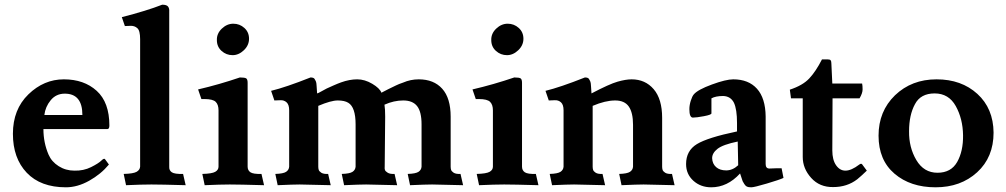

<svg xmlns="http://www.w3.org/2000/svg" viewBox="-20 -786 4288 818"><path d="M331 -296Q331 -387 256 -387Q219 -387 196 -359Q173 -331 169 -296ZM437 -236H165Q165 -178 187 -127Q200 -97 230 -78Q260 -59 297 -59Q336 -58 368 -74Q400 -90 412 -102Q424 -114 428 -107L444 -85Q410 -44 360 -16Q310 12 261 12Q153 12 94 -50Q35 -112 35 -216Q35 -320 101 -384Q167 -448 252 -448Q338 -448 392 -399Q446 -350 446 -251Q446 -236 437 -236Z M701 -737V-76Q700 -60 712 -52Q724 -44 760 -45L771 3Q666 0 625 0Q584 0 517 3L507 -45Q548 -46 562 -54Q576 -62 577 -76V-619Q577 -656 565 -666Q554 -676 538 -676Q522 -676 512 -675L499 -713Q605 -740 671 -766Q690 -766 696 -758Q702 -750 701 -737Z M904 -615Q903 -643 925 -664Q947 -685 974 -685Q1001 -685 1021 -667Q1041 -649 1041 -621Q1041 -593 1019 -572Q997 -551 971 -551Q944 -551 924 -569Q904 -587 904 -615ZM1035 -433V-76Q1035 -60 1047 -52Q1059 -44 1094 -45L1105 3Q999 0 959 0Q919 0 852 3L842 -45Q883 -46 897 -54Q911 -62 911 -76V-316Q911 -340 899 -352Q887 -364 851 -364H838L824 -405Q914 -426 1002 -456Q1023 -456 1029 -452Q1035 -448 1035 -433Z M1605 -391Q1614 -396 1634 -406Q1654 -416 1667 -422Q1679 -428 1697 -434Q1729 -448 1764 -448Q1828 -448 1864 -408Q1900 -368 1900 -289V-76Q1900 -68 1902 -62Q1904 -56 1913 -50Q1923 -44 1942 -45L1953 3Q1848 0 1821 0Q1794 0 1727 3L1717 -45Q1751 -46 1763 -54Q1775 -62 1776 -76V-256Q1776 -310 1757 -334Q1738 -358 1698 -358Q1658 -358 1618 -340Q1621 -322 1621 -289L1619 -76Q1618 -68 1620 -62Q1622 -56 1632 -50Q1642 -44 1661 -45L1672 3Q1567 0 1540 0Q1513 0 1446 3L1436 -45Q1470 -46 1482 -54Q1494 -62 1495 -76V-256Q1495 -329 1464 -348Q1448 -358 1419 -358Q1390 -358 1336 -335V-76Q1336 -68 1338 -62Q1340 -56 1349 -50Q1359 -44 1378 -45L1389 3Q1284 0 1257 0Q1230 0 1163 3L1153 -45Q1187 -46 1199 -54Q1211 -62 1212 -76V-316Q1212 -340 1201 -350Q1190 -360 1174 -359Q1158 -359 1149 -358L1135 -399Q1197 -414 1303 -456Q1316 -456 1320 -450Q1324 -444 1325 -441Q1327 -437 1328 -430Q1329 -423 1329 -418Q1329 -413 1330 -403Q1331 -393 1331 -388Q1334 -388 1348 -396Q1362 -404 1372 -409Q1382 -414 1401 -422Q1419 -430 1433 -435Q1469 -448 1502 -448Q1534 -448 1566 -429Q1598 -410 1605 -391Z M2073 -615Q2072 -643 2094 -664Q2116 -685 2143 -685Q2170 -685 2190 -667Q2210 -649 2210 -621Q2210 -593 2188 -572Q2166 -551 2140 -551Q2113 -551 2093 -569Q2073 -587 2073 -615ZM2204 -433V-76Q2204 -60 2216 -52Q2228 -44 2263 -45L2274 3Q2168 0 2128 0Q2088 0 2021 3L2011 -45Q2052 -46 2066 -54Q2080 -62 2080 -76V-316Q2080 -340 2068 -352Q2056 -364 2020 -364H2007L1993 -405Q2083 -426 2171 -456Q2192 -456 2198 -452Q2204 -448 2204 -433Z M2500 -388Q2576 -428 2611 -438Q2646 -448 2671 -448Q2729 -448 2765 -406Q2801 -364 2801 -284V-76Q2801 -68 2803 -62Q2805 -56 2814 -50Q2824 -44 2843 -45L2854 3Q2749 0 2722 0Q2695 0 2628 3L2618 -45Q2652 -46 2664 -54Q2676 -62 2677 -76V-254Q2677 -306 2659 -332Q2641 -358 2601 -358Q2559 -358 2505 -335V-76Q2505 -68 2507 -62Q2509 -56 2518 -50Q2528 -44 2547 -45L2558 3Q2453 0 2426 0Q2399 0 2332 3L2322 -45Q2356 -46 2368 -54Q2380 -62 2381 -76V-316Q2381 -340 2370 -350Q2359 -360 2343 -359Q2327 -359 2318 -358L2304 -399Q2366 -414 2472 -456Q2485 -456 2489 -450Q2493 -444 2494 -441Q2496 -437 2497 -430Q2498 -423 2498 -418Q2498 -413 2499 -403Q2500 -393 2500 -388Z M3310 -69 3318 -28Q3301 -20 3247 -4Q3193 12 3181 12Q3168 12 3162 9Q3156 6 3151 -2Q3146 -10 3144 -14Q3142 -18 3138 -32Q3134 -44 3133 -47Q3079 12 3010 12Q2965 12 2934 -16Q2903 -44 2903 -87Q2903 -144 2949 -172Q2995 -200 3120 -226V-262Q3120 -320 3107 -348Q3093 -376 3061 -377Q3029 -377 3011 -367V-303Q3011 -297 2979 -291Q2947 -285 2932 -285Q2917 -285 2917 -321Q2917 -338 2923 -357Q2929 -376 2936 -384Q2953 -404 3013 -426Q3073 -448 3104 -448Q3169 -448 3205 -408Q3241 -368 3242 -290V-87Q3242 -68 3258 -68L3285 -69ZM3014 -112Q3015 -88 3031 -74Q3047 -60 3074 -60Q3101 -60 3125 -82L3123 -183Q3060 -170 3037 -152Q3014 -134 3014 -112Z M3582 -59Q3607 -59 3641 -85Q3649 -91 3653 -86L3673 -59Q3647 -34 3632 -22Q3589 11 3530 11Q3472 12 3436 -28Q3400 -68 3400 -117V-367H3350L3345 -404Q3400 -422 3428 -452Q3456 -482 3482 -533H3506Q3516 -533 3519 -529Q3522 -525 3522 -515L3526 -430H3653Q3655 -421 3655 -405Q3655 -389 3642 -367H3527L3526 -145Q3526 -105 3542 -82Q3558 -59 3582 -59Z M3793 -380Q3864 -448 3970 -448Q4076 -448 4144 -386Q4212 -324 4213 -221Q4213 -116 4143 -52Q4073 12 3966 12Q3859 12 3791 -46Q3723 -104 3723 -208Q3723 -312 3793 -380ZM4083 -210Q4082 -280 4052 -334Q4022 -388 3962 -388Q3902 -388 3878 -342Q3853 -296 3853 -227Q3852 -158 3884 -104Q3916 -50 3974 -50Q4032 -50 4058 -96Q4084 -142 4083 -210Z"/></svg>

Font: Lusitana
Style: Bold
Weight: 700
Designer: Ana Paula Megda
Foundry: Ana Paula Megda
Version: Version 1.001; ttfautohint (v1.4.1)